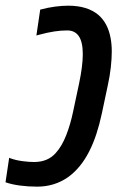

<svg xmlns="http://www.w3.org/2000/svg" viewBox="-51 -660 433 689"><path d="M82.5 9.8Q50.8 9.8 21 5.9Q-8.8 2 -31.2 -5.9L-18.1 -93.8Q-17.1 -93.3 -16.4 -93Q-15.6 -92.8 -14.6 -92.3Q4.9 -85 29.1 -81.8Q53.2 -78.6 70.8 -78.6Q121.1 -78.6 149.4 -111.3Q171.4 -135.7 186.8 -175.3Q202.1 -214.8 211.4 -259.8L232.9 -360.8Q246.1 -423.8 246.1 -465.8Q246.1 -509.8 231.4 -530.8Q217.3 -550.8 190.4 -550.8Q167 -550.8 143.6 -547.1Q120.1 -543.5 88.9 -535.2Q86.4 -534.7 84.2 -533.9Q82 -533.2 79.6 -532.7L93.3 -625.5Q120.1 -632.8 146.2 -636.2Q172.4 -639.6 193.8 -639.6Q262.7 -639.6 302.2 -606.4Q335.9 -577.1 345.7 -524.4Q350.1 -502 350.1 -475.1Q350.1 -450.2 346.7 -418.9Q343.3 -387.7 335.9 -354L314.5 -252.9Q306.2 -213.9 294.9 -179.4Q283.7 -145 268.6 -115.7Q238.3 -56.6 193.4 -24.4Q144.5 9.8 82.5 9.8Z"/></svg>

Font: Open Sans Condensed SemiBold
Style: Italic
Weight: 600
Width: 3
Italic angle: -12°
Designer: Monotype Design Team
Foundry: Monotype Imaging Inc.
Version: Version 3.000; ttfautohint (v1.8.4)